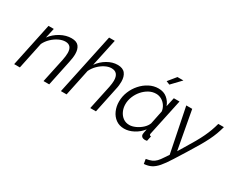

<svg xmlns="http://www.w3.org/2000/svg" viewBox="-117 -1248 2452 1989"><g transform="rotate(30 1108.5 -253.0)"><path d="M119 -521H182L156 -403Q198 -460 262.5 -495Q327 -530 392 -530Q453 -530 479 -497Q505 -464 505 -406Q505 -384 501.5 -358.5Q498 -333 492 -305L428 0H360L422 -291Q432 -340 432 -376Q432 -468 354 -468Q317 -468 276.5 -448.5Q236 -429 200.5 -395.5Q165 -362 144 -319L77 0H9Z M723 -730H791L721 -403Q763 -461 822.5 -495.5Q882 -530 943 -530Q1006 -530 1034 -494Q1062 -458 1062 -397Q1062 -377 1059.5 -353.5Q1057 -330 1051 -305L987 0H919L981 -291Q985 -313 987.5 -332Q990 -351 990 -367Q990 -468 905 -468Q870 -468 831 -448.5Q792 -429 758 -395.5Q724 -362 703 -319L636 0H568Z M1328 10Q1270 10 1228.5 -20Q1187 -50 1165 -100Q1143 -150 1143 -208Q1143 -270 1166.5 -327.5Q1190 -385 1230.5 -430.5Q1271 -476 1323 -503Q1375 -530 1432 -530Q1495 -530 1536 -495.5Q1577 -461 1594 -412L1618 -521H1686L1594 -89Q1593 -86 1592.5 -82.5Q1592 -79 1592 -76Q1592 -61 1611 -60L1598 0Q1590 1 1583.5 2Q1577 3 1571 3Q1549 2 1537 -9Q1525 -20 1525 -37Q1525 -45 1527.5 -58Q1530 -71 1536 -101Q1496 -50 1439.5 -20Q1383 10 1328 10ZM1356 -50Q1389 -50 1428 -67.5Q1467 -85 1499.5 -114.5Q1532 -144 1545 -179L1578 -340Q1574 -375 1554 -405Q1534 -435 1503.5 -452.5Q1473 -470 1438 -470Q1393 -470 1353 -448Q1313 -426 1281.5 -389.5Q1250 -353 1232 -308Q1214 -263 1214 -218Q1214 -172 1232 -133.5Q1250 -95 1281.5 -72.5Q1313 -50 1356 -50ZM1507 -620 1465 -637 1541 -730H1612Z M1680 169Q1722 162 1748 150.5Q1774 139 1795 117.5Q1816 96 1841 57L1874 8L1767 -521H1838L1922 -63L1963 -130Q2006 -200 2036.5 -253.5Q2067 -307 2087.5 -350.5Q2108 -394 2123 -435Q2138 -476 2150 -521H2217Q2204 -473 2188.5 -431Q2173 -389 2150.5 -343.5Q2128 -298 2094.5 -240.5Q2061 -183 2011 -103L1930 26Q1884 100 1847.5 142Q1811 184 1774 202.5Q1737 221 1689 224Z"/></g></svg>

Font: Raleway
Style: Italic
Weight: 400
Italic angle: -12°
Designer: Matt McInerney, Pablo Impallari, Rodrigo Fuenzalida
Foundry: Matt McInerney, Pablo Impallari, Rodrigo Fuenzalida
Version: Version 4.026